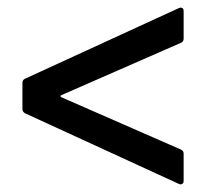

<svg xmlns="http://www.w3.org/2000/svg" viewBox="-20 -524 535 505"><path d="M451 -40 46 -226Q39 -230 39 -237V-306Q39 -314 46 -317L451 -503L455 -504Q463 -504 463 -495V-422Q463 -414 455 -411L142 -274Q136 -271 142 -268L455 -131Q463 -128 463 -120V-48Q463 -43 459.5 -40.5Q456 -38 451 -40Z"/></svg>

Font: BarlowMedium
Style: Regular
Weight: 500
Designer: Jeremy Tribby
Foundry: Tribby Type
Version: Version 1.422